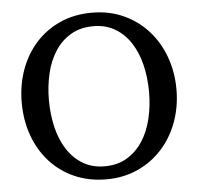

<svg xmlns="http://www.w3.org/2000/svg" viewBox="-51 -739 833 807"><g transform="rotate(-5 365.5 -335.5)"><path d="M576.2 -334Q576.2 -395 563 -449Q549.8 -502.9 523.4 -543.2Q497.1 -583.5 457.8 -606.7Q418.5 -629.9 366.2 -629.9Q312 -629.9 272 -606.4Q231.9 -583 205.6 -542.7Q179.2 -502.4 166.5 -449Q153.8 -395.5 153.8 -335.9Q153.8 -275.9 166.7 -221.9Q179.7 -168 205.8 -127.4Q231.9 -86.9 271.2 -63Q310.5 -39.1 363.8 -39.1Q418 -39.1 457.8 -63Q497.6 -86.9 523.9 -127.2Q550.3 -167.5 563.2 -220.9Q576.2 -274.4 576.2 -334ZM691.9 -335Q691.9 -262.2 668.5 -198.2Q645 -134.3 602.3 -86.7Q559.6 -39.1 499.5 -11.5Q439.5 16.1 366.2 16.1Q292.5 16.1 232.2 -10.5Q171.9 -37.1 128.9 -84.5Q85.9 -131.8 62.5 -196Q39.1 -260.3 39.1 -335.9Q39.1 -409.2 62 -473.1Q85 -537.1 127.4 -584.7Q169.9 -632.3 230.2 -659.7Q290.5 -687 365.2 -687Q439.5 -687 499.8 -659.2Q560.1 -631.3 602.8 -583.5Q645.5 -535.6 668.7 -471.7Q691.9 -407.7 691.9 -335Z"/></g></svg>

Font: Charis SIL Cyr
Style: Regular
Weight: 400
Foundry: SIL International
Version: Version 5.000